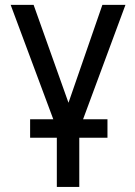

<svg xmlns="http://www.w3.org/2000/svg" viewBox="-20 -548 541 772"><path d="M412.1 5.9H298.8V203.6H208.5V5.9H101.1V-68.4H194.3L22.9 -528.3H115.2L255.4 -134.8L391.6 -528.3H484.4L314 -68.4H412.1Z"/></svg>

Font: LXGW WenKai Screen R
Style: Regular
Weight: 400
Designer: Fontworks Inc.
Version: Version 1.235;May 31, 2022